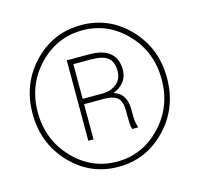

<svg xmlns="http://www.w3.org/2000/svg" viewBox="-106 -834 991 957"><g transform="rotate(-15 389.5 -355.5)"><path d="M44.9 -356Q44.9 -509.8 146 -615.2Q247.1 -720.7 391.6 -720.7Q535.6 -720.7 637 -615.2Q738.3 -509.8 738.3 -356Q738.3 -201.7 637 -95.7Q535.6 10.3 391.6 10.3Q247.1 10.3 146 -95.7Q44.9 -201.7 44.9 -356ZM71.8 -356Q71.8 -214.4 165.5 -115.5Q259.3 -16.6 391.6 -16.6Q522.9 -16.6 616.9 -115.5Q710.9 -214.4 710.9 -356Q710.9 -497.1 617.2 -595.5Q523.4 -693.8 391.6 -693.8Q259.3 -693.8 165.5 -595.5Q71.8 -497.1 71.8 -356ZM305.2 -335.9V-154.3H278.3V-569.3H395Q464.8 -569.3 500.5 -539.6Q536.1 -509.8 536.1 -452.1Q536.1 -416.5 516.6 -391.1Q497.1 -365.7 461.4 -351.6Q495.6 -340.8 510.7 -314.7Q525.9 -288.6 525.9 -251.5V-224.1Q525.9 -205.6 527.8 -189.2Q529.8 -172.9 534.2 -162.1V-154.3H505.4Q500.5 -164.6 499.5 -184.3Q498.5 -204.1 498.5 -224.6V-251Q498.5 -296.9 478 -316.4Q457.5 -335.9 408.7 -335.9ZM305.2 -363.3H405.3Q449.7 -363.3 479.5 -386.7Q509.3 -410.2 509.3 -452.6Q509.3 -499.5 483.6 -521Q458 -542.5 395 -542.5H305.2Z"/></g></svg>

Font: TypoPRO Roboto Slab
Style: Thin
Weight: 250
Designer: Google
Version: Version 1.100263; 2013; ttfautohint (v0.94.20-1c74) -l 8 -r 